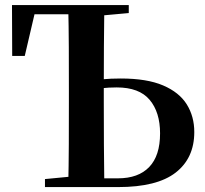

<svg xmlns="http://www.w3.org/2000/svg" viewBox="-20 -761 833 781"><path d="M331.2 0V-35.6H459.7Q542.7 -35.6 586.9 -81.6Q631.1 -127.5 631.1 -218.4Q631.1 -304.8 588.6 -355.1Q546.2 -405.4 454.7 -405.4Q422.7 -405.4 392.1 -402Q361.5 -398.6 330.5 -391.2V-427.5Q363.3 -435.3 396.9 -438.5Q430.5 -441.7 471.1 -441.7Q577.8 -441.7 643.5 -413.5Q709.2 -385.4 739.8 -336.3Q770.3 -287.2 770.3 -223.8Q770.3 -117.8 694.5 -58.9Q618.6 0 460.4 0ZM257.5 0Q259.5 -86.6 259.9 -173.3Q260.2 -259.9 260.2 -346.1V-393.6Q260.2 -481.3 259.9 -568.4Q259.5 -655.6 257.5 -740.5H404.4Q403.2 -654.9 402.7 -571Q402.2 -487.1 402.2 -417.5V-346.1Q402.2 -258.5 402.7 -171.8Q403.2 -85.2 404.4 0ZM29.6 -533.4 28.8 -740.5H366.9V-702.9H60.9L129.1 -740.5L80.7 -533.4ZM162.9 0V-32.6L316.4 -47.3H331.2V0ZM330.2 -694.2V-740.5H503.8V-707.9L353.1 -694.2Z"/></svg>

Font: Noto Serif SC ExtraLight
Style: Regular
Weight: 200
Designer: Ryoko NISHIZUKA 西塚涼子 (kana & ideographs); Frank Grießhammer (Latin, Greek & Cyrillic); Wenlong ZHANG 张文龙 (bopomofo); San
Foundry: Adobe
Version: Version 2.002-H1;hotconv 1.1.0;makeotfexe 2.6.0